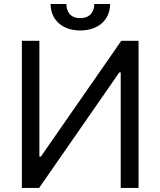

<svg xmlns="http://www.w3.org/2000/svg" viewBox="-20 -929 793 949"><path d="M88.1 -727.3V0H173.3L569.6 -571H576.7V0H664.8V-727.3H579.5L181.8 -154.8H174.7V-727.3ZM230.1 -909.1C230.1 -832.4 286.9 -778.4 376.4 -778.4C467.3 -778.4 524.1 -832.4 524.1 -909.1H446C446 -872.2 426.1 -839.5 376.4 -839.5C326.7 -839.5 308.2 -872.2 308.2 -909.1Z"/></svg>

Font: Margiela Sans
Style: Regular
Weight: 400
Designer: Stefan Endress, Andreas Faust
Version: Version 1.100;FEAKit 1.0